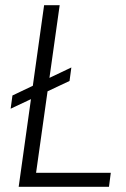

<svg xmlns="http://www.w3.org/2000/svg" viewBox="-20 -720 487 740"><path d="M105 -54H407L400 0H52L150 -700H210L113 -11ZM255 -460 248 -408 21 -301 28 -352Z"/></svg>

Font: Pathway Extreme 8pt Thin
Style: Italic
Weight: 100
Italic angle: -8°
Designer: Eduardo Rodriguez Tunni
Foundry: Eduardo Rodriguez Tunni
Version: Version 1.000